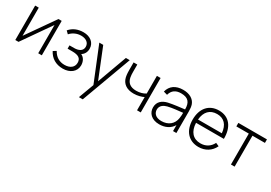

<svg xmlns="http://www.w3.org/2000/svg" viewBox="24 -1462 3682 2608"><g transform="rotate(30 1865.0 -157.5)"><path d="M435.5 -540 126.5 -98.5V-540H70V0H120.5L429.5 -443.5V0H486V-540Z M941.5 -281.5C981 -308 1004.5 -347.5 1004.5 -401C1004.5 -497 926.5 -555 822.5 -555C733 -555 661 -523.5 609.5 -462.5L649.5 -423.5C687.5 -468.5 749.5 -499 817.5 -499C887.5 -499 945.5 -466 945.5 -398C945.5 -336.5 894.5 -305 815.5 -305H744V-253.5H816C917 -253.5 958.5 -223 958.5 -154.5C958.5 -83.5 901.5 -41 816 -41C734 -41 671 -80 631.5 -153L584.5 -124.5C630 -36.5 710 15 821 15C933.5 15 1017.5 -49.5 1017.5 -148.5C1017.5 -201 994.5 -259 941.5 -281.5Z M1137.5 -540H1076L1295.5 0L1206.5 240H1266.5L1553.5 -540H1493L1324 -77Z M2037.5 0V-540H1979.5V-263C1944 -238.5 1889.5 -223.5 1834.5 -223.5C1741.5 -223.5 1691 -266 1677.5 -345.5C1673 -371 1672 -400.5 1672 -425V-540H1614V-425C1614 -410 1614 -355 1623.5 -313C1644.5 -222 1715.5 -172.5 1824 -172.5C1887 -172.5 1944 -189.5 1979.5 -207.5V0Z M2582 -444.5C2555.5 -514 2485 -555 2386 -555C2269 -555 2192.5 -500.5 2168 -402.5L2227 -386C2248 -463 2301.5 -499.5 2384 -499.5C2497 -499.5 2539 -446 2539 -336.5C2475.5 -328.5 2368.5 -317 2289.5 -299.5C2211 -281 2147.5 -235.5 2147.5 -144C2147.5 -59 2209 15 2333.5 15C2427 15 2502.5 -23.5 2544 -94V0H2596.5V-336.5C2596.5 -375 2593 -415.5 2582 -444.5ZM2336.5 -38C2239.5 -38 2206.5 -94 2206.5 -143.5C2206.5 -209.5 2261.5 -238 2309 -250.5C2376 -267.5 2473 -276.5 2539 -283.5C2539 -259.5 2538 -224.5 2533 -197.5C2519 -101 2446.5 -38 2336.5 -38Z M3195 -253.5C3197.5 -443 3105.5 -555 2948 -555C2793 -555 2696.5 -446 2696.5 -269C2696.5 -95 2794 15 2949 15C3054 15 3140 -38 3183.5 -131L3131.5 -154C3095 -81 3031 -41 2948 -41C2831.5 -41 2763.5 -118.5 2758.5 -253.5ZM2949 -500.5C3058 -500.5 3121.5 -432.5 3133 -305.5H2759.5C2770 -430 2837 -500.5 2949 -500.5Z M3510 0V-485H3705.5V-540H3257V-485H3452.5V0Z"/></g></svg>

Font: Hauora Light
Style: Regular
Weight: 300
Designer: Wayne Shih
Foundry: WCYS
Version: Version 1.001;hotconv 1.0.109;makeotfexe 2.5.65596